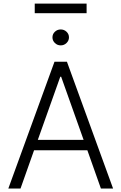

<svg xmlns="http://www.w3.org/2000/svg" viewBox="-20 -1081 696 1101"><path d="M476.6 -1060.5V-1005.4H179.2V-1060.5ZM280.8 -866.7Q280.8 -885.7 294.7 -898.9Q308.6 -912.1 328.1 -912.1Q347.7 -912.1 361.6 -898.9Q375.5 -885.7 375.5 -866.7Q375.5 -848.1 361.6 -834.5Q347.7 -820.8 328.1 -820.8Q308.6 -820.8 294.7 -834.5Q280.8 -848.1 280.8 -866.7ZM97.7 0H27.8L292.5 -727.1H363.8L628.4 0H558.6L481 -219.2H175.3ZM196.8 -278.8H459.5L330.6 -641.1H325.7Z"/></svg>

Font: Interop Light
Style: Regular
Weight: 300
Designer: Rasmus Andersson, Google, Jang Haemin
Foundry: jhaemin
Version: Version 1.007